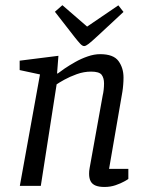

<svg xmlns="http://www.w3.org/2000/svg" viewBox="-20 -724 573 748"><path d="M387 4.4Q366.2 4.4 352.8 -0.9Q339.3 -6.3 333.2 -17.8Q327.1 -29.2 327.1 -47.2Q327.1 -51.8 327.5 -57.7Q328 -63.6 329.1 -68.8L380.2 -352.8Q382.3 -360.8 383.8 -373.5Q385.3 -386.2 385.3 -399Q385.3 -420.3 375.9 -432.7Q366.4 -445 334.9 -445Q306.6 -445 278.9 -435Q251.1 -424.9 230.5 -413.4Q209.9 -401.9 200.6 -395.4L139 0H57.3L135.8 -434L56.6 -451V-487.6L207.6 -506.6L202.3 -437.7H205Q214 -444.9 232.2 -457.3Q250.4 -469.6 273.3 -482.5Q296.2 -495.5 321.6 -504.2Q346.9 -513 370 -513Q422.2 -513 441.7 -486.1Q461.2 -459.2 461.2 -421.9Q461.2 -408.3 460 -393.9Q458.9 -379.4 456.8 -366.5Q454.7 -353.5 452.7 -342.7L404.9 -66H480V-26.9Q478 -24.9 464.4 -17.3Q450.9 -9.7 430.6 -2.6Q410.4 4.4 387 4.4ZM307.9 -544.5Q300.9 -544.5 292.5 -553.6Q284.1 -562.6 271.9 -578L193.9 -678.2L223 -703.8L319.4 -620.4L441.1 -703.2L461.1 -677.5L362.2 -585.6Q336 -561.3 325 -552.9Q314.1 -544.5 307.9 -544.5Z"/></svg>

Font: Faustina Light
Style: Italic
Weight: 300
Italic angle: -8°
Designer: Alfonso Garcia
Foundry: http://www.omnibus-type.com
Version: Version 1.200